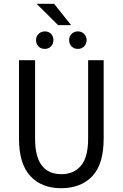

<svg xmlns="http://www.w3.org/2000/svg" viewBox="-20 -970 640 1002"><path d="M213.9 -714.8Q193.4 -714.8 180.7 -728Q168 -741.2 168 -760.7Q168 -780.3 181.2 -793Q194.3 -805.7 213.9 -806.2Q233.4 -806.2 246.6 -793Q258.8 -780.3 258.8 -760.7Q258.8 -741.2 246.1 -728Q233.4 -714.8 213.9 -714.8ZM386.2 -806.2Q406.2 -806.2 418.9 -793Q431.6 -780.3 432.1 -760.7Q431.6 -741.2 418.9 -728Q406.2 -714.8 386.2 -714.8Q366.2 -714.8 353.5 -728Q340.8 -741.2 340.8 -760.7Q340.8 -780.3 353.5 -793Q366.2 -805.7 386.2 -806.2ZM262.2 -950.2 351.1 -838.9H283.2L170.9 -950.2ZM79.1 -248V-655.8H163.1V-246.1Q163.1 -61 300.8 -61Q364.7 -61 402.3 -105Q439.9 -148.9 439.9 -246.1V-655.8H521V-248Q521 -113.3 461.9 -50.8Q402.8 11.7 300.3 12.2Q198.2 12.7 138.7 -50.8Q79.1 -114.3 79.1 -248Z"/></svg>

Font: SourceCodePro-Regular
Style: Regular
Weight: 400
Monospace: yes
Designer: Paul D. Hunt
Foundry: Adobe Systems Incorporated
Version: Version 1.009;PS 1.000;hotconv 1.0.70;makeotf.lib2.5.5900